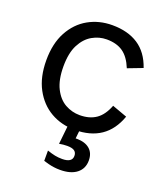

<svg xmlns="http://www.w3.org/2000/svg" viewBox="-137 -618 793 928"><g transform="rotate(20 259.5 -154.0)"><path d="M282 12Q213 12 158 -19.5Q103 -51 70.5 -111.5Q38 -172 38 -258Q38 -344 70.5 -404Q103 -464 158 -495Q213 -526 281 -526Q361 -526 414.5 -491Q468 -456 493 -383L417 -354Q396 -406 363 -429Q330 -452 279 -452Q240 -452 205 -432Q170 -412 148 -369.5Q126 -327 126 -258Q126 -189 148 -145.5Q170 -102 205 -82.5Q240 -63 280 -63Q330 -63 363.5 -86Q397 -109 417 -161L494 -133Q468 -60 415 -24Q362 12 282 12ZM281 218Q265 218 250 216Q235 214 221.5 210.5Q208 207 195 203V150Q218 158 235.5 161.5Q253 165 273 165Q298 165 311 156.5Q324 148 324 131Q324 114 312.5 105.5Q301 97 275 97Q264 97 254.5 98Q245 99 234 101L247 -21H308L299 64L270 55Q279 52 288 50.5Q297 49 306 49Q349 49 373 69.5Q397 90 397 128Q397 170 366.5 194Q336 218 281 218Z"/></g></svg>

Font: TikTok Sans 24pt
Style: Regular
Weight: 400
Version: Version 4.000